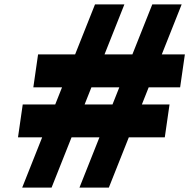

<svg xmlns="http://www.w3.org/2000/svg" viewBox="-20 -855 862 875"><path d="M413 -835 322.3 -607H153.5L131.9 -457H262.7L231.7 -379H83.6L62 -229H172.1L81.1 0H215L306 -229H433.1L342.1 0H476L567 -229H731L752.6 -379H626.6L657.6 -457H800.9L822.5 -607H717.3L807.9 -835H674L583.3 -607H456.3L546.9 -835ZM523.7 -457 492.7 -379H365.6L396.6 -457Z"/></svg>

Font: Blink
Style: Obl
Weight: 400
Designer: Mew Too
Foundry: Cannot Into Space Fonts
Version: Version 001.000